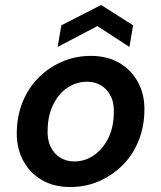

<svg xmlns="http://www.w3.org/2000/svg" viewBox="-20 -741 649 773"><path d="M262 12Q195 12 145.5 -18Q96 -48 70 -101Q44 -154 48 -222Q51 -285 74.5 -338.5Q98 -392 138.5 -431.5Q179 -471 232 -493.5Q285 -516 346 -516Q413 -516 462.5 -486.5Q512 -457 538.5 -404.5Q565 -352 561 -283Q558 -220 534.5 -166Q511 -112 470 -72.5Q429 -33 376.5 -10.5Q324 12 262 12ZM278 -91Q322 -91 357 -115Q392 -139 414 -181Q436 -223 438 -278Q441 -322 427 -351.5Q413 -381 388 -396.5Q363 -412 331 -412Q288 -412 252.5 -388.5Q217 -365 195.5 -322.5Q174 -280 172 -225Q169 -183 182.5 -153Q196 -123 221.5 -107Q247 -91 278 -91ZM212 -552 227 -639 387 -721 516 -639 501 -552 372 -636Z"/></svg>

Font: DM Sans SemiBold
Style: Italic
Weight: 600
Italic angle: -10°
Designer: Colophon Foundry, Jonny Pinhorn
Foundry: Colophon Foundry
Version: Version 4.004;gftools[0.9.30]